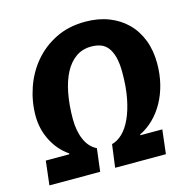

<svg xmlns="http://www.w3.org/2000/svg" viewBox="-105 -814 911 917"><g transform="rotate(-15 351.0 -355.5)"><path d="M50 -338Q50 -408 73 -475Q96 -542 140 -594.5Q184 -647 248 -679Q312 -711 395 -711Q459 -711 510.5 -691Q562 -671 599 -634.5Q636 -598 656 -546Q676 -494 676 -430Q676 -376 664 -328Q652 -280 630 -240.5Q608 -201 577.5 -171Q547 -141 510 -123L509 -119H618L604 0H353L368 -113Q396 -120 420.5 -143.5Q445 -167 463.5 -207Q482 -247 493 -302.5Q504 -358 504 -430Q504 -476 496 -506.5Q488 -537 473.5 -555.5Q459 -574 438.5 -581.5Q418 -589 392 -589Q348 -589 315.5 -566Q283 -543 261.5 -502Q240 -461 229 -403.5Q218 -346 218 -277Q218 -218 237 -174.5Q256 -131 293 -113L279 0H28L42 -119H158L159 -123Q108 -158 79 -215Q50 -272 50 -338Z"/></g></svg>

Font: Szlgxwxxxixliatcpuztgldltzi
Style: Regular
Weight: 700
Italic angle: -8°
Designer: Carrois Corporate & Edenspiekermann
Foundry: Carrois Corporate GbR & Edenspiekermann AG
Version: Version 2.001